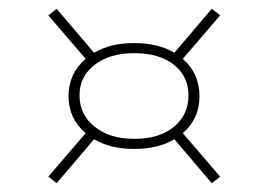

<svg xmlns="http://www.w3.org/2000/svg" viewBox="-20 -466 612 437"><path d="M109 -49 90 -64 175 -163Q136 -196 136 -247Q136 -299 175 -332L90 -431L109 -446L194 -346Q232 -368 285 -368Q339 -368 377 -346L462 -446L481 -431L396 -332Q434 -299 434 -247Q434 -195 396 -163L481 -64L462 -49L377 -149Q339 -127 285 -127Q232 -127 194 -149ZM285 -150Q343 -150 376 -177.5Q409 -205 409 -249Q409 -292 376 -318.5Q343 -345 285 -345Q230 -345 195.5 -318.5Q161 -292 161 -249Q161 -205 195.5 -177.5Q230 -150 285 -150Z"/></svg>

Font: Padyakke Expanded One
Style: Regular
Weight: 400
Designer: James Puckett
Foundry: Dunwich Type Founders
Version: Version 1.500; ttfautohint (v1.8.4.7-5d5b)